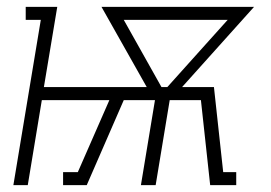

<svg xmlns="http://www.w3.org/2000/svg" viewBox="-20 -540 790 560"><path d="M19 0 99 -482H55V-520H147L108 -286H408L276 -520H721L511 -286H604L631 -38H669V0H593L566 -248H475L434 0H391L432 -248H341L233 0H164V-38H207L299 -248H102L61 0ZM451 -286H468L573 -403L644 -482H341Z"/></svg>

Font: Iosevka Etoile Extralight
Style: Italic
Weight: 200
Italic angle: -9°
Designer: Belleve Invis
Foundry: Belleve Invis
Version: Version 22.1.2; ttfautohint (v1.8.4)